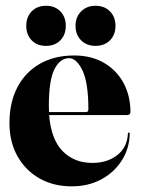

<svg xmlns="http://www.w3.org/2000/svg" viewBox="-20 -650 498 680"><path d="M442 -253Q442 -242.5 429.5 -242.5H154Q161 -156 202 -114.5Q243 -73 307 -73Q360.5 -73 395.8 -101Q431 -129 433 -177Q433 -180.5 436 -180.5Q439.5 -180.5 439.5 -176Q438 -123 410.8 -80.8Q383.5 -38.5 337.8 -14.2Q292 10 234 10Q169.5 10 119.8 -18.2Q70 -46.5 41.8 -97Q13.5 -147.5 13.5 -214.5Q13.5 -287.5 41.8 -341.2Q70 -395 121.5 -424.2Q173 -453.5 242.5 -453.5Q303.5 -453.5 348.2 -427.5Q393 -401.5 417.5 -356Q442 -310.5 442 -253ZM153 -275Q153 -263.5 153.5 -253H284.5Q293 -253 293 -263Q293 -357.5 272 -400.8Q251 -444 224.5 -444Q193 -444 173 -405.2Q153 -366.5 153 -275ZM143 -487.5Q111.5 -487.5 92.2 -507.2Q73 -527 73 -558.5Q73 -590 92.2 -609.8Q111.5 -629.5 143 -629.5Q174.5 -629.5 193.8 -609.8Q213 -590 213 -558.5Q213 -527 193.8 -507.2Q174.5 -487.5 143 -487.5ZM318 -487.5Q287 -487.5 267.2 -507.2Q247.5 -527 247.5 -558.5Q247.5 -589.5 267.2 -609.5Q287 -629.5 318 -629.5Q350 -629.5 369.5 -609.8Q389 -590 389 -558.5Q389 -527 369.5 -507.2Q350 -487.5 318 -487.5Z"/></svg>

Font: Fraunces 144pt S000
Style: Bold
Weight: 700
Version: Version 1.000; ttfautohint (v1.8.3)